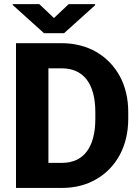

<svg xmlns="http://www.w3.org/2000/svg" viewBox="-20 -923 688 943"><path d="M283.7 0C347.7 0 403.8 -14.2 453.1 -43C550.8 -99.6 609.9 -204.6 609.9 -339.4V-371.1C609.9 -438.5 596.2 -497.6 568.4 -548.8C512.7 -650.4 411.1 -710.9 282.7 -710.9H58.6V0ZM282.7 -587.4C389.6 -587.4 448.2 -512.7 448.2 -372.1V-339.4C448.2 -199.2 390.6 -123 283.7 -123H217.8V-587.4ZM42.5 -902.8V-898.4L196.3 -759.8H294.4L447.3 -897.5V-902.8H317.4L245.1 -834.5L172.9 -902.8Z"/></svg>

Font: Vazirmatn ExtraBold
Style: Regular
Weight: 800
Designer: Saber Rastikerdar
Foundry: Saber Rastikerdar
Version: Version 33.003